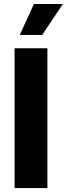

<svg xmlns="http://www.w3.org/2000/svg" viewBox="-20 -951 338 971"><path d="M219.7 0H53.7V-707H219.7ZM151.4 -930.7H297.9L193.4 -774.4H80.1Z"/></svg>

Font: Pretendard JP ExtraBold
Style: Regular
Weight: 800
Designer: Base glyphs from Inter by Rasmus Andersson; Hangeul glyphs from Noto Sans CJK(Source Han Sans) by Jang Soo-young and Kan
Foundry: Kil Hyung-jin
Version: Version 1.309